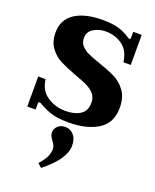

<svg xmlns="http://www.w3.org/2000/svg" viewBox="-188 -816 1035 1279"><g transform="rotate(20 329.0 -176.5)"><path d="M116 -47Q110 -50 104 -50Q102 -50 99.5 -47.5Q97 -45 97 -41V4H38V-209H90Q100 -130 157.5 -92.5Q215 -55 286 -55Q350 -55 390.5 -81Q431 -107 431 -166Q431 -203 409.5 -227.5Q388 -252 356 -267.5Q324 -283 267 -303Q195 -330 151.5 -352.5Q108 -375 77 -417Q46 -459 46 -524Q46 -616 117.5 -663Q189 -710 314 -710Q383 -710 425.5 -697.5Q468 -685 505 -661Q507 -660 513 -656Q519 -652 524 -652Q531 -652 531 -665V-705H591V-492H539Q529 -571 478 -608Q427 -645 358 -645Q312 -645 274 -622Q236 -599 236 -555Q236 -522 256 -500Q276 -478 306 -464Q336 -450 390 -432Q463 -407 509 -384Q555 -361 587.5 -316Q620 -271 620 -198Q620 -91 540.5 -40.5Q461 10 331 10Q252 10 207 -5Q162 -20 116 -47ZM236 332Q295 271 295 213Q295 199 289.5 187.5Q284 176 273 161Q262 146 256.5 135Q251 124 251 109Q251 83 271 64Q291 45 324 45Q360 45 384 72.5Q408 100 408 147Q408 243 264 357Z"/></g></svg>

Font: Taviraj
Style: Bold
Weight: 700
Designer: Katatrad Team
Foundry: CadsonDemak
Version: Version 1.001